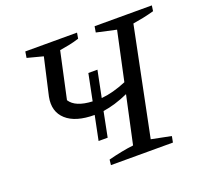

<svg xmlns="http://www.w3.org/2000/svg" viewBox="-114 -781 970 914"><g transform="rotate(-20 371.0 -324.0)"><path d="M299 0 302 -27Q336 -36 369.5 -42.5Q403 -49 430 -52L482 -293Q415 -263 354 -254L329 -128H283L308 -251Q212 -251 165.5 -293Q119 -335 133 -407L176 -596L96 -617L101 -648H363L358 -619Q333 -611 308.5 -606Q284 -601 259 -597L208 -362Q235 -319 321 -315L348 -449H394L367 -315Q425 -320 494 -349L547 -596L447 -618L452 -648H742L738 -620Q709 -612 682.5 -606.5Q656 -601 630 -597L519 -51L619 -31L613 0Z"/></g></svg>

Font: Piazzolla
Style: Italic
Weight: 400
Italic angle: -11.3°
Designer: Juan Pablo del Peral
Foundry: Huerta Tipografica
Version: Version 1.330